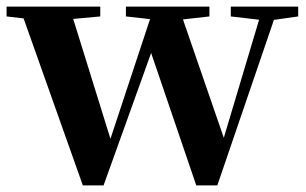

<svg xmlns="http://www.w3.org/2000/svg" viewBox="-28 -561 932 584"><path d="M224 3 31 -541H183L315 -116L300 -115L304 -127L441 -541H515L662 -115H644L648 -126L772 -541H819L633 3H569L417 -443H448L440 -423L287 3ZM-8 -511V-541H277V-511L146 -499H96ZM355 -511V-541H609V-511L502 -499H463ZM674 -511V-541H879V-511L794 -499H777Z"/></svg>

Font: Noto Serif KR ExtraLight ExtraBold
Style: Regular
Weight: 800
Version: Version 2.003-H1;hotconv 1.1.1;makeotfexe 2.6.0